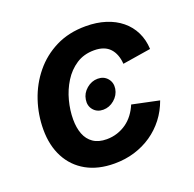

<svg xmlns="http://www.w3.org/2000/svg" viewBox="-104 -657 783 775"><g transform="rotate(-20 287.0 -269.5)"><path d="M293 -208.5Q266.6 -208.5 251.2 -226.8Q235.8 -245.1 240.2 -271.5Q244.1 -297.4 265.6 -315.7Q287.1 -334 313.5 -334Q339.8 -334 355.2 -315.7Q370.6 -297.4 366.7 -271.5Q362.3 -245.1 340.8 -226.8Q319.3 -208.5 293 -208.5ZM261.7 11.2Q191.9 11.2 141.6 -16.8Q91.3 -44.9 64.5 -95.9Q37.6 -147 37.6 -215.3Q37.6 -278.8 57.6 -338.6Q77.6 -398.4 116.5 -446Q155.3 -493.7 211.4 -521.7Q267.6 -549.8 340.3 -549.8Q387.2 -549.8 425.5 -537.6Q463.9 -525.4 491.9 -502.4Q520 -479.5 535.9 -447Q551.8 -414.6 553.7 -374.5L432.1 -355Q430.7 -376 424.3 -392.8Q418 -409.7 406.7 -421.9Q395.5 -434.1 378.7 -440.4Q361.8 -446.8 338.9 -446.8Q294.9 -446.8 262.2 -425.3Q229.5 -403.8 207.8 -368.9Q186 -334 175.3 -293Q164.6 -252 164.6 -212.9Q164.6 -177.2 175 -149.9Q185.5 -122.6 208 -107.2Q230.5 -91.8 265.6 -91.8Q289.6 -91.8 311.3 -98.9Q333 -106 351.1 -118.9Q369.1 -131.8 382.8 -150.1Q396.5 -168.5 405.3 -189.9L521 -165.5Q506.3 -124.5 481.2 -92Q456.1 -59.6 422.6 -36.6Q389.2 -13.7 348.6 -1.2Q308.1 11.2 261.7 11.2Z"/></g></svg>

Font: Inter 16pt SemiBold
Style: Italic
Weight: 600
Italic angle: -9.3988°
Version: Version 4.001;git-66647c0bb